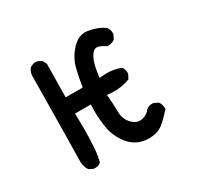

<svg xmlns="http://www.w3.org/2000/svg" viewBox="-106 -586 711 692"><g transform="rotate(-30 250.0 -240.5)"><path d="M331.1 -17.1Q350.1 -17.1 368.2 -22.9Q392.6 -31.2 434.1 -79.1Q434.6 -81.1 434.6 -85.4Q434.6 -89.8 432.6 -96.9Q430.7 -104 425.8 -110.8L408.2 -119.6Q405.3 -120.1 400.9 -120.1Q396.5 -120.1 389.9 -118.2Q383.3 -116.2 377.4 -111.3Q366.7 -95.7 344.7 -89.8Q339.8 -88.9 335.9 -88.9Q324.7 -88.9 316.4 -93.3Q308.1 -97.7 301.8 -104.5Q281.7 -124 281.2 -155.8Q280.8 -187.5 277.3 -228.5Q295.4 -226.6 307.6 -226.6Q343.3 -226.6 372.6 -238.8L381.3 -255.9Q381.8 -258.3 381.8 -260.7Q381.8 -275.9 373.5 -286.1Q346.2 -296.9 314.9 -296.9Q303.2 -296.9 285.2 -294.9L285.6 -300.3Q291.5 -350.1 303.7 -372.6Q315.9 -395.5 330.6 -395.5Q343.8 -395.5 365.7 -380.4Q368.2 -379.9 372.6 -379.9Q377 -379.9 384 -381.8Q391.1 -383.8 397.9 -388.7L406.7 -406.2Q407.2 -408.7 407.2 -411.1Q407.2 -426.8 398.4 -437Q374 -456.1 335 -462.4Q328.1 -463.9 319.6 -463.9Q311 -463.9 300.8 -460.4Q284.2 -454.6 269.5 -439.5Q240.2 -408.7 230.7 -373.3Q221.2 -337.9 214.8 -295.4H144L146 -433.6L137.2 -450.7L120.1 -459.5Q117.2 -460 112.8 -460Q108.4 -460 101.8 -458Q95.2 -456.1 88.9 -451.2Q80.6 -440.4 78.6 -426.3Q74.7 -100.6 73.7 -73.7Q73.7 -71.8 73.7 -70.3Q73.7 -47.4 85 -30.8L102.5 -22Q105 -21.5 107.4 -21.5Q122.6 -21.5 132.8 -29.8Q145 -64.9 145 -167Q145 -192.9 144 -228H209.5Q209 -212.9 209 -201.7Q209 -167.5 214.4 -133.3Q221.2 -90.8 247.6 -57.1Q279.3 -17.1 331.1 -17.1Z"/></g></svg>

Font: Bakudai
Style: Light
Weight: 300
Version: Version 1.48